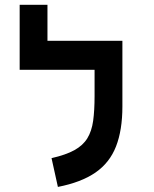

<svg xmlns="http://www.w3.org/2000/svg" viewBox="-20 -752 626 782"><path d="M478.5 -585.9V-318.4Q478.5 -222.2 452.6 -155.8Q426.8 -89.4 368.9 -49.3Q311 -9.3 215.8 9.3L189.9 -107.9Q248 -121.1 283 -140.4Q317.9 -159.7 335.7 -188.7Q353.5 -217.8 359.4 -260Q365.2 -302.2 365.2 -360.8V-467.8H60.1V-732.4H173.3V-585.9Z"/></svg>

Font: Cascadia Mono NF SemiBold
Style: Regular
Weight: 600
Monospace: yes
Designer: Aaron Bell
Foundry: Saja Typeworks
Version: Version 2404.023; ttfautohint (v1.8.4)